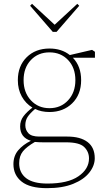

<svg xmlns="http://www.w3.org/2000/svg" viewBox="-20 -736 550 1001"><path d="M80 115Q80 165 116.5 193Q153 221 227 221Q334 221 389 183Q444 145 444 90Q444 55 419 30.5Q394 6 324 6H204Q194 6 183.5 5.5Q173 5 162 4Q119 29 99.5 53Q80 77 80 115ZM238 -152Q195 -152 163 -168Q136 -145 124 -126.5Q112 -108 112 -83Q112 -59 128 -41.5Q144 -24 185 -24H331Q399 -24 436.5 4.5Q474 33 474 89Q474 128 445.5 164Q417 200 361.5 222.5Q306 245 225 245Q136 245 93 211Q50 177 50 120Q50 77 75 47.5Q100 18 141 -2Q85 -19 85 -77Q85 -107 102.5 -130Q120 -153 149 -175Q114 -196 93.5 -233Q73 -270 73 -318Q73 -392 119 -437.5Q165 -483 238 -483Q301 -483 344 -449L460 -476L475 -466V-435H360Q403 -390 403 -318Q403 -243 356.5 -197.5Q310 -152 238 -152ZM238 -172Q297 -172 335 -213Q373 -254 373 -318Q373 -383 335 -423Q297 -463 238 -463Q179 -463 141 -423Q103 -383 103 -318Q103 -254 141 -213Q179 -172 238 -172ZM147 -716 265 -607 383 -716 393 -706 275 -570H255L137 -706Z"/></svg>

Font: Source Serif 4 ExtraLight
Style: Regular
Weight: 200
Designer: Frank Grießhammer
Foundry: Adobe
Version: Version 4.005;hotconv 1.1.0;makeotfexe 2.6.0